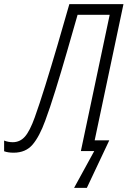

<svg xmlns="http://www.w3.org/2000/svg" viewBox="-71 -734 620 933"><path d="M289 179H351L460 -52H389L529 -714H266Q239 -619 208.5 -515Q178 -411 149 -318Q120 -225 98 -164Q74 -97 50 -70Q26 -43 -9 -43Q-31 -43 -51 -51V1Q-32 8 -5 8Q54 8 87.5 -31.5Q121 -71 149 -148Q171 -207 198.5 -295.5Q226 -384 254 -481Q282 -578 306 -662H462L322 0H387Z"/></svg>

Font: Noto Sans Display SemiCondensed Light
Style: Italic
Weight: 300
Width: 4
Italic angle: -12°
Designer: Monotype Design Team
Foundry: Monotype Imaging Inc.
Version: Version 1.900